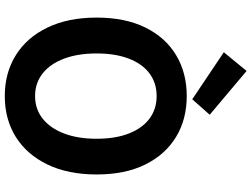

<svg xmlns="http://www.w3.org/2000/svg" viewBox="-145 -901 1060 810"><g transform="rotate(90 385.0 -496.0)"><path d="M385.1 13.8Q287.4 13.8 212.7 -32.8Q138 -79.4 96.1 -166.4Q54.2 -253.3 54.2 -373.6Q54.2 -494 96.1 -579.1Q138 -664.2 212.7 -709Q287.4 -753.8 385.1 -753.8Q483.6 -753.8 557.9 -708.6Q632.2 -663.4 674.1 -578.7Q716 -494 716 -373.6Q716 -253.3 674.1 -166.4Q632.2 -79.4 557.9 -32.8Q483.6 13.8 385.1 13.8ZM385.1 -114Q440.2 -114 480.6 -146Q520.9 -178 543.2 -236.3Q565.4 -294.5 565.4 -373.6Q565.4 -452.6 543.2 -509.5Q520.9 -566.4 480.6 -596.6Q440.2 -626.8 385.1 -626.8Q330.1 -626.8 289.7 -596.6Q249.2 -566.4 227.4 -509.5Q205.5 -452.6 205.5 -373.6Q205.5 -294.5 227.4 -236.3Q249.2 -178 289.7 -146Q330.1 -114 385.1 -114ZM398.9 -777.1 200.4 -910.2 279.3 -1006.3 464.1 -850.7Z"/></g></svg>

Font: Noto Sans HK Thin
Style: Regular
Weight: 100
Designer: Ryoko NISHIZUKA 西塚涼子 (kana, bopomofo & ideographs); Paul D. Hunt (Latin, Greek & Cyrillic); Sandoll Communications 산돌커뮤니
Foundry: Adobe
Version: Version 2.004-H2;hotconv 1.0.118;makeotfexe 2.5.65603